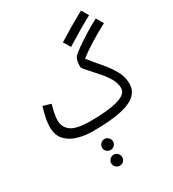

<svg xmlns="http://www.w3.org/2000/svg" viewBox="-261 -941 1286 1424"><g transform="rotate(-30 381.5 -228.5)"><path d="M697 -739 662 -799Q595 -762 541.5 -730.5Q488 -699 428 -661L464 -602Q521 -637 576 -670Q631 -703 697 -739ZM290 21Q509 21 606 -20.5Q703 -62 703 -149Q703 -211 671.5 -265.5Q640 -320 595 -371.5Q550 -423 510 -475Q606 -549 763 -633L728 -693Q681 -669 626 -635Q571 -601 527.5 -570.5Q484 -540 471 -525Q458 -512 453 -489Q448 -466 448 -442Q448 -430 473 -403Q498 -376 559 -306Q590 -270 611.5 -230.5Q633 -191 633 -154Q633 -100 548.5 -76.5Q464 -53 316 -53Q194 -53 149 -87.5Q104 -122 104 -179Q104 -210 113 -249.5Q122 -289 128 -309L61 -329Q50 -292 40 -248Q30 -204 30 -164Q30 -93 69 -52.5Q108 -12 167.5 4.5Q227 21 290 21ZM383 161Q383 142 369.5 127.5Q356 113 337 113Q317 113 303 127.5Q289 142 289 161Q289 180 303 193.5Q317 207 337 207Q356 207 369.5 193.5Q383 180 383 161ZM384 296Q384 277 370.5 262.5Q357 248 338 248Q318 248 304 262.5Q290 277 290 296Q290 315 304 328.5Q318 342 338 342Q357 342 370.5 328.5Q384 315 384 296Z"/></g></svg>

Font: Noto Sans Arabic Condensed
Style: Regular
Weight: 400
Width: 3
Designer: Nadine Chahine
Foundry: Monotype Imaging Inc.
Version: 1.001